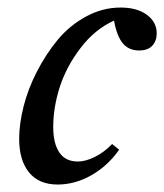

<svg xmlns="http://www.w3.org/2000/svg" viewBox="-20 -478 436 509"><path d="M132.8 11.2Q83 11.2 56.9 -21Q30.8 -53.2 30.8 -109.9Q30.8 -149.4 42.5 -195.8Q54.2 -242.2 77.9 -288.3Q101.6 -334.5 133.1 -372.6Q164.6 -410.6 208.3 -434.3Q252 -458 299.8 -458Q343.3 -458 369.4 -438.7Q395.5 -419.4 395.5 -389.6Q395.5 -369.6 383.8 -356.9Q372.1 -344.2 348.6 -344.2Q321.8 -344.2 305.9 -362.8Q290 -381.3 282.2 -423.3Q231.4 -400.4 193.6 -350.8Q155.8 -301.3 138.4 -247.1Q121.1 -192.9 121.1 -141.1Q121.1 -98.1 137.2 -74Q153.3 -49.8 186.5 -49.8Q206.5 -49.8 231 -61.8Q255.4 -73.7 277.3 -96.2L295.9 -81.1Q265.6 -38.1 222.2 -13.4Q178.7 11.2 132.8 11.2Z"/></svg>

Font: Elstob 8pt Medium
Style: Italic
Weight: 500
Italic angle: -20°
Designer: Peter S. Baker
Version: Version 1.015